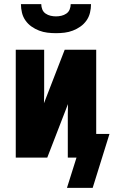

<svg xmlns="http://www.w3.org/2000/svg" viewBox="-20 -760 548 926"><path d="M250 -600Q229 -600 208.5 -602.5Q188 -605 168.5 -612.5Q149 -620 132 -632Q115 -644 103 -661Q91 -678 86 -698.5Q81 -719 81 -740H179Q179 -727 184 -714.5Q189 -702 200 -694.5Q211 -687 224 -684Q237 -681 250 -681Q263 -681 276 -684Q289 -687 300 -694.5Q311 -702 316 -714.5Q321 -727 321 -740H419Q419 -719 414 -698.5Q409 -678 397 -661Q385 -644 368 -632Q351 -620 331.5 -612.5Q312 -605 291.5 -602.5Q271 -600 250 -600ZM303 146 349 0H307V-208Q307 -221 307.5 -233.5Q308 -246 308 -258L302 -243L208 0H56V-520H193V-312Q193 -299 192.5 -286.5Q192 -274 192 -262L292 -520H444V-114H508L427 146Z"/></svg>

Font: Iosevka SS18 Heavy
Style: Regular
Weight: 900
Monospace: yes
Designer: Belleve Invis
Foundry: Belleve Invis
Version: Version 25.1.1; ttfautohint (v1.8.4)